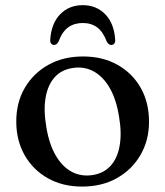

<svg xmlns="http://www.w3.org/2000/svg" viewBox="-20 -694 625 726"><path d="M294 -480.5Q368 -480.5 424.2 -449Q480.5 -417.5 512 -362Q543.5 -306.5 543.5 -233.5Q543.5 -163.5 511.2 -108Q479 -52.5 422.2 -20.5Q365.5 11.5 290.5 11.5Q217 11.5 161 -20Q105 -51.5 73.2 -107.2Q41.5 -163 41.5 -235Q41.5 -306.5 73.8 -361.8Q106 -417 162.8 -448.8Q219.5 -480.5 294 -480.5ZM329.5 -32Q371 -38 397.2 -66Q423.5 -94 432.2 -141.8Q441 -189.5 430 -254Q419.5 -319 394.5 -362Q369.5 -405 333.8 -424.2Q298 -443.5 255.5 -437Q213.5 -431 187.5 -402.8Q161.5 -374.5 152.8 -327Q144 -279.5 155 -214.5Q165.5 -149.5 190.5 -106.5Q215.5 -63.5 251.2 -44.5Q287 -25.5 329.5 -32ZM293 -607Q260.5 -607 237.8 -590.5Q215 -574 201 -536Q194 -524 184.5 -524Q177.5 -524 173.2 -529.5Q169 -535 170 -544.5Q174 -605.5 207.5 -640Q241 -674.5 293 -674.5Q344.5 -674.5 378 -640Q411.5 -605.5 415.5 -544.5Q416.5 -535 412.2 -529.5Q408 -524 401 -524Q391 -524 384 -536Q370 -573.5 347.8 -590.2Q325.5 -607 293 -607Z"/></svg>

Font: Fraunces 10pt
Style: Regular
Weight: 400
Version: Version 1.000;[b76b70a41]